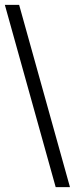

<svg xmlns="http://www.w3.org/2000/svg" viewBox="-80 -773 309 793"><path d="M-60 -753H-1L209 0H150Z"/></svg>

Font: Libre Bodoni
Style: Regular
Weight: 400
Designer: Pablo Impallari, Rodrigo Fuenzalida
Foundry: Pablo Impallari, Rodrigo Fuenzalida
Version: Version 1.001